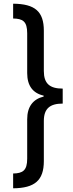

<svg xmlns="http://www.w3.org/2000/svg" viewBox="-20 -852 396 1038"><path d="M319 -292V-373C249 -373 217 -400 217 -468V-686C217 -790 169 -831 51 -832V-752C103 -751 127 -737 127 -672V-457C127 -388 158 -348 216 -335V-330C159 -316 127 -276 127 -207V6C127 70 103 85 51 86V166C168 165 217 123 217 19V-198C217 -265 250 -292 319 -292Z"/></svg>

Font: Noto Sans Gurmukhi UI Condensed Medium
Style: Regular
Weight: 500
Width: 3
Designer: Jelle Bosma - Monotype Design Team
Foundry: Monotype Imaging Inc.
Version: Version 2.004